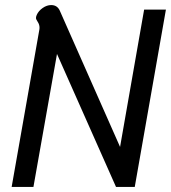

<svg xmlns="http://www.w3.org/2000/svg" viewBox="-20 -738 675 758"><path d="M135 -619Q136 -623 136 -629Q136 -641 129 -651.5Q122 -662 122 -667Q122 -672 125 -679Q132 -695 148.5 -706.5Q165 -718 182 -718Q206 -718 216 -696L454 -158L549 -700H635L512 0H438L205 -525L112 0H26Z"/></svg>

Font: Niramit
Style: Italic
Weight: 400
Italic angle: -10°
Version: Version 1.000; ttfautohint (v1.6)